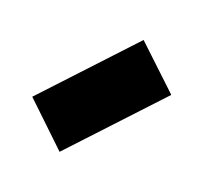

<svg xmlns="http://www.w3.org/2000/svg" viewBox="-49 -866 344 325"><g transform="rotate(15 123.0 -703.0)"><path d="M167 -813.5 236.3 -735.8 78.6 -593.8 9.8 -671.9Z"/></g></svg>

Font: New Shape
Style: Bold
Weight: 700
Designer: Wojciech Kalinowski "wmk69" (wmk69@o2.pl)
Foundry: Wojciech Kalinowski "wmk69" (wmk69@o2.pl)
Version: Version 2.1.1; 2021-05-14